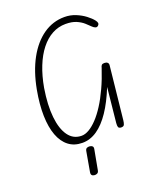

<svg xmlns="http://www.w3.org/2000/svg" viewBox="-221 -1138 1306 1565"><g transform="rotate(-20 432.0 -356.0)"><path d="M321 10Q250.5 10 201.8 -27.5Q153 -65 126.8 -135Q100.5 -205 98 -303.8Q95.5 -402.5 118 -525Q146 -674.5 205 -781.8Q264 -889 347.2 -946.8Q430.5 -1004.5 530.5 -1004.5Q582 -1004.5 627.2 -986Q672.5 -967.5 707.2 -941Q742 -914.5 761 -890Q772 -876 773.5 -864.8Q775 -853.5 763.5 -843Q753.5 -834 741 -838.2Q728.5 -842.5 716.5 -854Q698.5 -872 674 -894Q649.5 -916 612.5 -932Q575.5 -948 520 -948Q457.5 -948 402.8 -918.2Q348 -888.5 303.8 -832.2Q259.5 -776 227.8 -696.5Q196 -617 178.5 -517.5Q155.5 -376 166.5 -270Q177.5 -164 220 -105.2Q262.5 -46.5 334 -46.5Q364.5 -46.5 399 -66.5Q433.5 -86.5 470 -125Q506.5 -163.5 542.5 -219.8Q578.5 -276 612.2 -349Q646 -422 675 -510Q677 -517.5 679.2 -523.5Q681.5 -529.5 685 -533.2Q688.5 -537 694.2 -539Q700 -541 708.5 -541Q726 -541 735.8 -532.5Q745.5 -524 743.5 -508L695 -49Q692.5 -26 686.5 -12.8Q680.5 0.5 658.5 0Q639.5 -1 635.2 -12.8Q631 -24.5 633 -47.5L664 -349.5Q617.5 -233.5 563.5 -153.2Q509.5 -73 449 -31.5Q388.5 10 321 10ZM321 291Q306.5 289.5 299.2 281Q292 272.5 295.5 254L325.5 83.5Q328.5 66.5 338.8 60.8Q349 55 364.5 56.5Q379.5 58 387.5 65.8Q395.5 73.5 392.5 90.5L360.5 263Q357.5 280 346.5 286.2Q335.5 292.5 321 291Z"/></g></svg>

Font: Edu SA Hand
Style: Regular
Weight: 400
Designer: Tina and Corey Anderson, Eben Sorkin, Mirko Velimirovic
Foundry: Google for Education
Version: Version 2.000